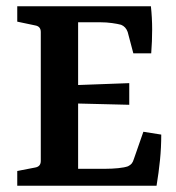

<svg xmlns="http://www.w3.org/2000/svg" viewBox="-20 -592 562 612"><path d="M405 -422 387 -490Q381 -507 366 -513Q355 -516 337 -518.5Q319 -521 300 -521H229V-321L392 -327V-258L229 -262V-54H317Q337 -54 357 -56Q377 -58 388 -62Q396 -66 400 -71Q404 -76 407 -86L437 -172L494 -163Q494 -122 490 -82Q486 -42 479 0H35V-47L92 -58Q110 -61 110 -79V-490Q110 -508 92 -511L35 -523V-572H461Q465 -535 465 -498Q465 -461 462 -422Z"/></svg>

Font: Yrsa SemiBold
Style: Regular
Weight: 600
Version: Version 2.004